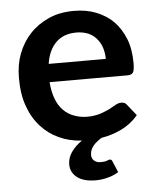

<svg xmlns="http://www.w3.org/2000/svg" viewBox="-51 -565 636 780"><g transform="rotate(-5 267.0 -174.5)"><path d="M158.7 -315.4H391.6Q391.6 -337.9 384.8 -360.8Q378.9 -380.4 364.3 -397.9Q351.6 -413.6 330.6 -423.3Q308.1 -432.6 282.2 -432.6Q229 -432.6 198.2 -401.9Q166.5 -370.1 158.7 -315.4ZM473.6 -241.2H155.8Q158.7 -202.1 169.9 -172.9Q180.2 -145 199.2 -125.5Q217.8 -106.4 242.2 -97.7Q267.6 -87.9 296.4 -87.9Q324.2 -87.9 348.6 -95.2Q365.7 -100.6 386.7 -110.4Q392.6 -113.3 402.3 -118.9Q412.1 -124.5 415 -126Q427.2 -132.8 438.5 -132.8Q454.1 -132.8 461.4 -121.6L497.1 -76.7Q467.8 -42 427.7 -22.9Q389.2 -4.4 346.7 2.4Q339.4 6.3 328.6 15.1Q319.3 22 313 29.8Q304.7 39.6 301.8 47.9Q297.9 58.1 297.9 67.9Q297.9 83 307.6 91.3Q317.9 100.6 334 100.6Q341.8 100.6 349.6 99.6Q355 99.1 359.4 97.2Q364.3 95.2 366.2 94.7Q370.6 93.3 371.1 93.3Q379.9 93.3 382.3 101.6L401.4 147Q382.8 159.2 360.4 165Q335.4 172.4 308.1 172.4Q258.8 172.4 232.4 151.9Q206.1 131.3 206.1 99.1Q206.1 72.8 221.7 49.8Q238.3 25.4 266.1 6.8Q215.3 3.9 173.3 -15.6Q130.4 -35.2 100.1 -69.3Q67.9 -104.5 50.8 -153.8Q33.2 -201.7 33.2 -267.6Q33.2 -323.2 49.8 -366.7Q67.9 -413.6 99.1 -446.8Q130.4 -480.5 176.3 -501Q220.7 -521 279.3 -521Q329.6 -521 369.1 -505.4Q411.1 -488.8 439.5 -460.4Q467.8 -431.6 485.8 -387.7Q502.4 -345.2 502.4 -288.6Q502.4 -260.7 496.6 -251Q490.7 -241.2 473.6 -241.2Z"/></g></svg>

Font: Lato-SemiBold
Style: Bold
Weight: 500
Designer: Lukasz Dziedzic with Adam Twardoch and Botio Nikoltchev
Foundry: tyPoland Lukasz Dziedzic
Version: ""